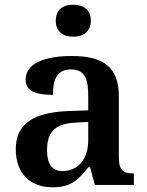

<svg xmlns="http://www.w3.org/2000/svg" viewBox="-20 -786 625 816"><path d="M291 -630C332 -630 366 -650 366 -698C366 -747 332 -766 291 -766C250 -766 217 -747 217 -698C217 -650 250 -630 291 -630ZM203 10C282 10 312 -21 355 -75H363L383 0H549V-49H546C501 -49 485 -65 485 -120V-377C485 -502 418 -548 285 -548C177 -548 89 -520 89 -448C89 -400 128 -383 205 -383C205 -445 220 -491 281 -491C346 -491 355 -443 355 -374V-317L272 -314C121 -309 47 -259 47 -152C47 -42 115 10 203 10ZM246 -59C201 -59 180 -89 180 -147C180 -222 210 -261 303 -265L355 -268V-191C355 -110 312 -59 246 -59Z"/></svg>

Font: Noto Serif SemiBold
Style: Regular
Weight: 600
Designer: Monotype Design Team
Foundry: Monotype Imaging Inc.
Version: Version 2.013